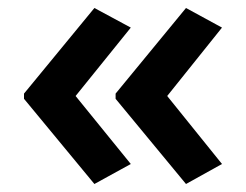

<svg xmlns="http://www.w3.org/2000/svg" viewBox="-20 -510 615 480"><path d="M40 -276 216 -490 307 -441 169 -270 307 -100 216 -50 40 -263ZM269 -276 445 -490 535 -441 398 -270 535 -100 445 -50 269 -263Z"/></svg>

Font: Noto Sans Sinhala UI SemiBold
Style: Regular
Weight: 600
Designer: Jelle Bosma - Monotype Design Team
Foundry: Monotype Imaging Inc.
Version: Version 2.006; ttfautohint (v1.8.4.7-5d5b)